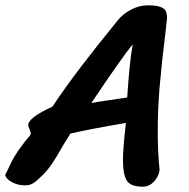

<svg xmlns="http://www.w3.org/2000/svg" viewBox="-37 -685 713 723"><path d="M228 -182Q204 -144 197 -131Q176 -94 159.5 -69.5Q143 -45 124 -26Q103 -5 89.5 4Q76 13 58 13Q28 13 5.5 -0.5Q-17 -14 -17 -28Q-15 -30 5 -72.5Q25 -115 79 -179Q79 -187 74 -199Q69 -211 69 -213Q69 -242 160 -283Q211 -359 267.5 -433Q324 -507 406 -608Q426 -633 457 -649Q488 -665 519 -665Q551 -665 567 -659Q583 -653 587.5 -643Q592 -633 592 -615Q588 -585 587 -570Q572 -449 564.5 -362.5Q557 -276 557 -190Q557 -111 564 -45Q561 -21 543 -1.5Q525 18 501 18Q455 18 440.5 -5Q426 -28 426 -83Q426 -123 437 -222Q306 -200 228 -182ZM362 -306 442 -318Q451 -457 463 -518Q424 -472 307 -297Q325 -301 362 -306Z"/></svg>

Font: Sriracha
Style: Regular
Weight: 400
Designer: Suppakit Chalermlarp
Version: Version 1.002g